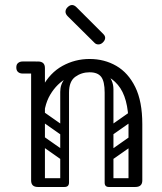

<svg xmlns="http://www.w3.org/2000/svg" viewBox="-20 -745 647 765"><path d="M118 -250Q118 -341 148.5 -398Q179 -455 229 -482.5Q279 -510 337 -510Q396 -510 443.5 -482.5Q491 -455 519 -398Q547 -341 547 -250H492Q492 -357 449.5 -407Q407 -457 337 -457Q291 -457 249 -435Q207 -413 180 -367.5Q153 -322 153 -250ZM131 0Q104 0 104 -26V-474Q104 -500 131 -500Q159 -500 159 -474V-26Q159 0 131 0ZM70 -452Q58 -452 51 -459Q45 -465 45 -476Q45 -488 51 -493Q58 -500 70 -500H121Q132 -500 138 -498.5Q144 -497 145 -495Q149 -491 152 -486Q155 -481 155 -476Q153 -463 146 -459Q142 -452 121 -452ZM519 0Q492 0 492 -26V-250Q492 -276 519 -276Q547 -276 547 -250V-26Q547 0 519 0ZM414 0Q397 0 397 -17V-379Q397 -396 414 -396Q432 -396 432 -380V-18Q432 0 414 0ZM337 -457Q305 -457 280 -439Q255 -421 255 -376V-281H220V-379Q220 -409 238 -431Q256 -453 285.5 -464.5Q315 -476 348 -476ZM337 -457 327 -476Q377 -476 404.5 -451.5Q432 -427 432 -389V-281H397V-376Q397 -421 383 -439Q369 -457 337 -457ZM115 -17Q115 -35 133 -35H236Q254 -35 254 -17Q254 0 235 0H132Q115 0 115 -17ZM399 -17Q399 -35 417 -35H520Q538 -35 538 -17Q538 0 519 0H416Q399 0 399 -17ZM130 -198Q140 -211 153 -202L247 -136Q261 -127 250 -111Q240 -98 227 -107L133 -173Q128 -177 126.5 -184Q125 -191 130 -198ZM130 -296Q140 -309 153 -300L247 -234Q261 -225 250 -209Q240 -196 227 -205L133 -271Q128 -275 126.5 -282Q125 -289 130 -296ZM237 0Q220 0 220 -17V-349Q220 -366 237 -366Q255 -366 255 -350V-18Q255 0 237 0ZM141 0Q124 0 124 -17V-349Q124 -366 141 -366Q159 -366 159 -350V-18Q159 0 141 0ZM433 -211Q418 -200 409 -214Q405 -219 404.5 -226Q404 -233 412 -239L489 -293Q504 -303 514 -289Q518 -283 517.5 -276.5Q517 -270 510 -265ZM435 -114Q420 -103 411 -117Q407 -122 406.5 -129Q406 -136 414 -142L491 -196Q506 -206 516 -192Q520 -186 519.5 -179.5Q519 -173 512 -168ZM357 -574 250 -680Q241 -689 241 -698Q241 -708 249 -716Q258 -725 267 -725Q276 -725 285 -716L392 -609Q399 -602 399 -594Q399 -585 390 -576Q382 -568 372 -568Q363 -568 357 -574Z"/></svg>

Font: Agu Display Uzo
Style: Regular
Weight: 400
Designer: Oluwaseun Badejo
Version: Version 1.103